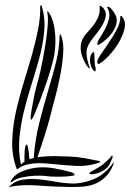

<svg xmlns="http://www.w3.org/2000/svg" viewBox="-20 -749 521 769"><path d="M193 -508Q179 -454 158.5 -396Q138 -338 116 -286Q115 -284 111 -276.5Q107 -269 105 -270Q102 -270 102.5 -278.5Q103 -287 104 -290Q105 -302 108.5 -320Q112 -338 115.5 -357Q119 -376 123.5 -394Q128 -412 132 -425Q135 -434 143 -470Q151 -506 158.5 -550Q166 -594 170 -635Q174 -676 170 -695Q168 -704 170 -704Q172 -704 173.5 -701.5Q175 -699 177 -697Q188 -680 194 -656Q200 -632 201.5 -605.5Q203 -579 200.5 -553Q198 -527 193 -508ZM148 -722Q162 -674 157 -622.5Q152 -571 137.5 -517Q123 -463 105 -407Q87 -351 74 -296Q62 -244 57.5 -193Q53 -142 64 -89Q67 -94 70.5 -96Q74 -98 78 -101Q78 -113 78 -125.5Q78 -138 79 -148Q80 -158 82 -164Q84 -170 88 -170Q89 -170 90.5 -165Q92 -160 93 -153.5Q94 -147 95 -140.5Q96 -134 96 -132Q97 -124 97 -120Q97 -116 99 -111Q101 -112 105.5 -113.5Q110 -115 115 -116Q120 -188 138 -259.5Q156 -331 178 -404Q192 -451 204.5 -500.5Q217 -550 219 -607Q219 -612 222 -612Q223 -612 223 -610Q223 -608 225 -606Q236 -579 233 -535.5Q230 -492 221 -445.5Q212 -399 200 -355.5Q188 -312 182 -286Q171 -244 157 -200.5Q143 -157 130 -119Q149 -122 170.5 -123Q192 -124 210 -123.5Q228 -123 241.5 -122.5Q255 -122 259 -122Q288 -121 319 -115.5Q350 -110 373 -105Q381 -105 381 -101Q381 -99 378 -98Q375 -97 373 -96Q329 -82 284.5 -84.5Q240 -87 192 -92Q174 -94 154.5 -95Q135 -96 116 -94.5Q97 -93 79.5 -87.5Q62 -82 48 -70Q26 -127 29 -190Q32 -253 47 -316Q60 -371 77 -425.5Q94 -480 108.5 -531.5Q123 -583 132.5 -631Q142 -679 141 -723Q143 -729 144 -729Q145 -730 146 -726.5Q147 -723 148 -722ZM427 -125Q429 -128 430.5 -124.5Q432 -121 430 -116Q424 -101 418.5 -90Q413 -79 397 -68Q390 -63 380.5 -59Q371 -55 361.5 -53Q352 -51 345.5 -51Q339 -51 338 -55Q338 -58 347 -63Q356 -68 360 -70Q368 -75 376 -79.5Q384 -84 392 -90Q400 -98 409.5 -106Q419 -114 427 -125ZM432 -95Q435 -100 435.5 -96Q436 -92 434 -90Q420 -56 400 -38Q380 -20 357.5 -11.5Q335 -3 310.5 -1.5Q286 0 262 0Q195 -1 131 -6Q67 -11 16 0H12H15Q39 -24 69 -29Q99 -34 132.5 -31Q166 -28 201 -21.5Q236 -15 269 -14Q311 -13 355.5 -31.5Q400 -50 432 -95ZM279 -49Q279 -47 275 -46Q271 -45 269 -45Q254 -42 228.5 -41.5Q203 -41 182 -42Q177 -43 159 -44.5Q141 -46 117.5 -45Q94 -44 70 -39Q46 -34 29 -22Q23 -16 23 -21Q22 -22 24 -25.5Q26 -29 27 -30Q41 -52 70.5 -63.5Q100 -75 130 -78Q162 -81 199 -74.5Q236 -68 269 -58Q270 -58 274.5 -55Q279 -52 279 -49ZM351 -538Q355 -543 356.5 -539Q358 -535 358 -530Q358 -520 358.5 -513.5Q359 -507 359 -502Q359 -497 360 -491Q361 -485 363 -475Q364 -470 363 -468Q362 -466 362 -464Q360 -462 356 -465.5Q352 -469 349 -475Q346 -480 343.5 -488Q341 -496 340.5 -505Q340 -514 342 -523Q344 -532 351 -538ZM337 -485Q339 -480 339.5 -478.5Q340 -477 338 -475Q337 -475 332.5 -480Q328 -485 326 -488Q307 -521 304 -544Q301 -567 307.5 -584.5Q314 -602 327 -616Q340 -630 352 -645Q364 -660 372.5 -678.5Q381 -697 379 -723Q378 -728 384.5 -724.5Q391 -721 396 -714Q407 -699 403 -681Q399 -663 388 -645Q377 -627 363.5 -610.5Q350 -594 342 -582Q325 -558 326.5 -534Q328 -510 337 -485ZM371 -495Q366 -504 380 -525.5Q394 -547 413 -574Q432 -601 447.5 -630.5Q463 -660 462 -684L463 -685Q466 -687 469.5 -682Q473 -677 474 -675Q485 -656 477.5 -629Q470 -602 453.5 -575Q437 -548 415.5 -525.5Q394 -503 377 -493Q373 -492 371 -495ZM370 -571Q368 -579 378.5 -595Q389 -611 400 -631.5Q411 -652 416.5 -674.5Q422 -697 410 -718Q408 -720 408.5 -720.5Q409 -721 414 -722Q421 -720 429.5 -709Q438 -698 441 -692Q450 -676 447 -658.5Q444 -641 433.5 -624.5Q423 -608 408 -594Q393 -580 378 -571Q377 -570 374 -569Q371 -568 370 -571Z"/></svg>

Font: Akronim
Style: Regular
Weight: 400
Designer: Grzegorz Klimczewski
Foundry: Fonty.PL
Version: Version 1.001